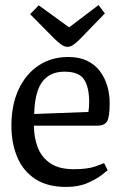

<svg xmlns="http://www.w3.org/2000/svg" viewBox="-20 -729 491 758"><path d="M241 9Q167 9 119 -22.5Q71 -54 48 -109Q25 -164 25 -233Q25 -315 53.5 -376Q82 -437 132.5 -470.5Q183 -504 249 -504Q293 -504 324 -489Q355 -474 374.5 -448Q394 -422 403.5 -389.5Q413 -357 413 -322Q413 -268 403 -250.5Q393 -233 365 -233H114Q114 -186 129 -147Q144 -108 178.5 -84.5Q213 -61 271 -61Q326 -61 356.5 -72Q387 -83 391 -85L405 -57Q402 -54 381.5 -38Q361 -22 325.5 -6.5Q290 9 241 9ZM115 -279 329 -287Q332 -305 332 -327Q332 -384 312 -415Q292 -446 235 -446Q194 -446 167.5 -426.5Q141 -407 128.5 -369.5Q116 -332 115 -279ZM246 -544Q234 -544 220 -554.5Q206 -565 195 -576L99 -673L133 -708L253 -621L369 -709L394 -676L297 -576Q284 -563 271.5 -553.5Q259 -544 246 -544Z"/></svg>

Font: Faustina
Style: Regular
Weight: 400
Designer: Alfonso Garcia
Foundry: http://www.omnibus-type.com
Version: Version 1.200